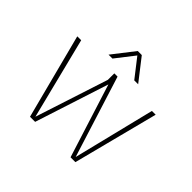

<svg xmlns="http://www.w3.org/2000/svg" viewBox="-153 -826 1008 1008"><g transform="rotate(45 351.0 -322.0)"><path d="M244 -522 339 -644H369L464 -522H435L354 -626L273 -522ZM183 0 60 -474H89L203 -20L335 -426V-474H359L502 -20L614 -474H642L520 0H484L354 -411L221 0Z"/></g></svg>

Font: Kanit Thin
Style: Regular
Weight: 250
Designer: Katatrad Team
Foundry: CadsonDemak
Version: Version 2.000; ttfautohint (v1.8.3)